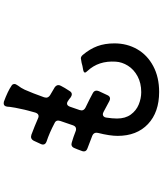

<svg xmlns="http://www.w3.org/2000/svg" viewBox="59 -895 882 1040"><g transform="rotate(-90 500.0 -375.0)"><path d="M522 46Q412 46 348 -14.5Q284 -75 284 -179Q284 -221 300 -285Q301 -288 301 -294Q301 -309 285 -316L217 -342Q200 -348 200 -361Q200 -368 202 -372Q212 -400 218 -413Q224 -429 239 -429Q241 -429 249 -427Q277 -419 310 -406Q314 -404 321 -404Q335 -404 341 -420L365 -490Q367 -498 367 -501Q367 -515 352 -521Q301 -548 253 -564Q237 -570 237 -583Q237 -589 240 -595L258 -634Q266 -648 279 -648Q282 -648 290 -646Q338 -628 379 -610Q385 -607 391 -607Q404 -607 410 -624L421 -664L426 -684Q439 -742 441 -762Q442 -767 442 -775Q444 -796 460 -796Q466 -796 469 -795Q526 -774 555 -754Q565 -749 565 -737Q565 -731 556 -718Q544 -703 534 -682Q515 -639 493 -577Q491 -569 491 -566Q491 -554 504 -545L548 -519Q559 -510 559 -500Q559 -493 555 -486Q545 -466 527 -439Q520 -427 509 -427Q502 -427 493 -433Q481 -443 474 -447Q467 -453 459 -453Q448 -453 442 -437L424 -385Q422 -377 422 -374Q422 -361 437 -353Q491 -327 516 -313Q529 -306 529 -293Q529 -288 526 -280L504 -233Q498 -220 486 -220Q479 -220 472 -224L414 -255Q406 -259 401 -259Q394 -259 389 -254Q384 -249 383 -240Q378 -207 378 -182Q378 -137 399.5 -107.5Q421 -78 454 -64.5Q487 -51 521 -51Q570 -51 607 -71Q644 -91 664 -123Q684 -155 686 -189Q689 -236 676.5 -274Q664 -312 635 -343Q627 -351 627 -356Q627 -363 644 -366Q664 -369 680 -374Q700 -378 704 -378Q714 -378 723 -367Q755 -329 770 -288.5Q785 -248 785 -196Q785 -128 753.5 -73Q722 -18 662 14Q602 46 522 46Z"/></g></svg>

Font: Shippori Gothic B2 Bold
Style: Regular
Weight: 700
Designer: FONTDASU
Foundry: FONTDASU / Google Inc. / but / Adobe
Version: Version 1.130